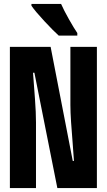

<svg xmlns="http://www.w3.org/2000/svg" viewBox="-20 -951 540 971"><path d="M371 -771V-784Q355 -807 329 -853Q303 -899 289 -931H139V-922Q158 -894 204.5 -844Q251 -794 277 -771ZM162 0V-332Q162 -381 157 -448.5Q152 -516 147 -583H154L270 0H470V-714H336V-420Q336 -385 339.5 -332.5Q343 -280 347.5 -226.5Q352 -173 354 -137H348L236 -714H30V0Z"/></svg>

Font: Noto Sans Mono UI Condensed ExtraBold
Style: Regular
Weight: 800
Width: 3
Designer: Monotype Design team
Foundry: Monotype Imaging Inc.
Version: 1.000